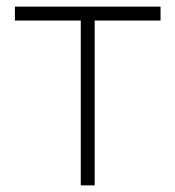

<svg xmlns="http://www.w3.org/2000/svg" viewBox="-20 -560 530 580"><path d="M224 0V-498H25V-540H465V-498H266V0Z"/></svg>

Font: Vela Sans ExtLt
Style: Regular
Weight: 200
Designer: Principal design: Mikhail Sharanda - project Manrope.
Design modification: Ravid Balaliev
Foundry: Mikhail Sharanda
Version: Version 1.001